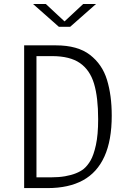

<svg xmlns="http://www.w3.org/2000/svg" viewBox="-20 -962 660 982"><path d="M103.5 0V-730H166.5V0ZM551.5 -370.5Q551.5 -244 514.2 -161.8Q477 -79.5 404.2 -39.8Q331.5 0 223 0H146V-55H241.5Q280.5 -55 312.5 -60.5Q344.5 -66 368.5 -75.8Q392.5 -85.5 408 -98Q426.5 -113 442.8 -140.5Q459 -168 470.5 -220.2Q482 -272.5 482 -352Q482 -464 461 -534Q440 -604 388.8 -639.5Q337.5 -675 246.5 -675H146V-730H266.5Q377 -730 440 -681.5Q503 -633 527.2 -553.8Q551.5 -474.5 551.5 -370.5ZM281 -825H339L471 -941.5H405.5L310 -852.5L214.5 -941.5H149Z"/></svg>

Font: Monaspace Argon Var ExtraLight
Style: Regular
Weight: 200
Designer: Riley Cran and the Lettermatic Team
Version: Version 1.200 (Monaspace Argon Var)